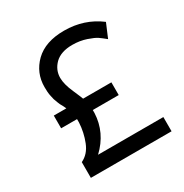

<svg xmlns="http://www.w3.org/2000/svg" viewBox="-165 -841 928 970"><g transform="rotate(-30 298.5 -356.0)"><path d="M87.9 0Q87.9 -23.4 87.9 -91.8Q131.8 -112.3 152.3 -164.1Q172.9 -215.8 175.8 -272.5Q175.8 -278.3 175.8 -292Q152.3 -292 83 -292Q83 -310.5 83 -366.2Q101.6 -366.2 156.2 -366.2Q154.3 -370.1 148.4 -382.8Q141.6 -394.5 138.7 -400.4Q136.7 -405.3 131.8 -417Q127 -428.7 124 -438.5Q122.1 -447.3 119.1 -460Q116.2 -471.7 115.2 -486.3Q114.3 -500 114.3 -514.6Q114.3 -596.7 172.9 -654.3Q232.4 -711.9 341.8 -711.9Q459 -711.9 547.9 -644.5Q537.1 -617.2 513.7 -563.5Q491.2 -582 475.6 -592.8Q460 -603.5 422.9 -616.2Q385.7 -628.9 341.8 -628.9Q275.4 -628.9 240.2 -594.7Q206.1 -560.5 206.1 -514.6Q206.1 -477.5 229.5 -424.8Q252.9 -371.1 253.9 -366.2Q308.6 -366.2 418.9 -366.2Q418.9 -347.7 418.9 -292Q380.9 -292 267.6 -292Q267.6 -287.1 267.6 -274.4Q262.7 -163.1 177.7 -83Q304.7 -83 558.6 -83Q558.6 -62.5 558.6 0Q441.4 0 87.9 0Z"/></g></svg>

Font: Overpass
Style: Regular
Weight: 400
Designer: Delve Withrington, Thomas Jockin
Version: Version 3.000;DELV;Overpass; ttfautohint (v1.5)